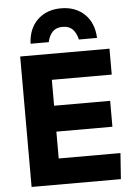

<svg xmlns="http://www.w3.org/2000/svg" viewBox="-62 -996 703 1041"><g transform="rotate(-5 289.5 -475.5)"><path d="M553 -569H227V-428H532V-287H227V-141H563L553 0H67V-710H553ZM392 -774Q384 -810 364.5 -830Q345 -850 310 -850Q275 -850 255.5 -830Q236 -810 228 -774H129Q133 -857 182.5 -904Q232 -951 310 -951Q388 -951 437.5 -904Q487 -857 491 -774Z"/></g></svg>

Font: Livvic
Style: Bold
Weight: 700
Designer: Jacques Le Bailly, Baron von Fonthausen
Version: Version 1.001; ttfautohint (v1.8.2)